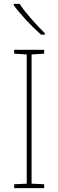

<svg xmlns="http://www.w3.org/2000/svg" viewBox="-20 -971 300 991"><path d="M81 -951H51V-944C85 -897 144 -834 192 -792H211V-800C168 -842 112 -904 81 -951ZM208 0V-20L143 -23V-690L208 -694V-714H53V-694L118 -690V-23L53 -20V0Z"/></svg>

Font: Noto Sans Malayalam SemiCondensed Thin
Style: Regular
Weight: 100
Width: 4
Designer: Jelle Bosma - Monotype Design Team
Foundry: Monotype Imaging Inc.
Version: Version 2.104